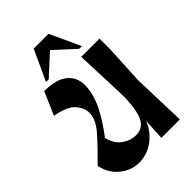

<svg xmlns="http://www.w3.org/2000/svg" viewBox="-290 -1131 1264 1264"><g transform="rotate(-45 342.5 -498.5)"><path d="M25 -166Q116 -256 175 -323Q234 -390 234 -453Q234 -497 197.5 -540Q161 -583 55 -603L124 -763Q234 -763 288 -719.5Q342 -676 342 -603Q342 -521 299 -435Q256 -349 189 -262Q205 -196 250 -163Q295 -130 347 -130Q422 -130 448 -206.5Q474 -283 469 -420L456 -750H626V-651L612 -378L624 0H452L460 -150Q443 -107 416.5 -76Q390 -45 359.5 -25Q329 -5 296.5 4Q264 13 236 13Q161 13 101 -36Q41 -85 25 -166ZM200 -797H175L273 -1010H411L509 -797H484L342 -927Z"/></g></svg>

Font: Trickster
Style: Regular
Weight: 400
Designer: Jean-Baptiste Morizot
Foundry: Jean-Baptiste Morizot
Version: Version 2.000;PS 2.0;hotconv 1.0.88;makeotf.lib2.5.647800